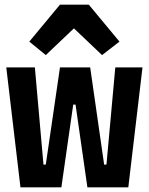

<svg xmlns="http://www.w3.org/2000/svg" viewBox="-20 -806 640 826"><path d="M68 0H244L295 -356H305L356 0H532L593 -516H476L438 -98H428L368 -516H238L177 -98H167L130 -516H7ZM238 -786 106 -627 177 -569 298 -684 419 -569 494 -627 362 -786Z"/></svg>

Font: IBM Plex Mono
Style: Bold
Weight: 700
Monospace: yes
Designer: Mike Abbink, Paul van der Laan, Pieter van Rosmalen
Foundry: Bold Monday
Version: Version 2.004